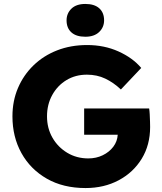

<svg xmlns="http://www.w3.org/2000/svg" viewBox="-20 -942 822 972"><path d="M413 10Q300 10 217 -37.5Q134 -85 88.5 -167Q43 -249 43 -353Q43 -431 71 -496.5Q99 -562 149.5 -611Q200 -660 269 -687Q338 -714 421 -714Q508 -714 580 -681.5Q652 -649 695 -598L592 -489Q555 -524 513 -544Q471 -564 420 -564Q362 -564 316.5 -536.5Q271 -509 244.5 -461Q218 -413 218 -353Q218 -293 245.5 -245Q273 -197 320.5 -168.5Q368 -140 427 -140Q467 -140 500 -156Q533 -172 553.5 -199Q574 -226 576 -260H406V-393H735Q737 -382 738 -363Q739 -344 739.5 -326Q740 -308 740 -299Q740 -208 697.5 -138.5Q655 -69 581 -29.5Q507 10 413 10ZM412 -756Q366 -756 341.5 -778Q317 -800 317 -839Q317 -874 341.5 -898Q366 -922 412 -922Q458 -922 482.5 -900Q507 -878 507 -839Q507 -804 482 -780Q457 -756 412 -756Z"/></svg>

Font: Lexend
Style: Bold
Weight: 700
Designer: Bonnie Shaver-Troup, Thomas Jockin
Foundry: Lexend
Version: Version 1.007; ttfautohint (v1.8.3)